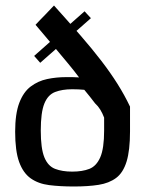

<svg xmlns="http://www.w3.org/2000/svg" viewBox="-20 -673 532 697"><path d="M104 -470 287 -632 310 -607 126 -445ZM35 -195Q35 -260 50 -299.5Q65 -339 91.5 -359Q118 -379 151 -386Q184 -393 220 -393Q232 -393 243 -393Q254 -393 267 -392Q250 -415 227.5 -442Q205 -469 182 -496.5Q159 -524 139.5 -547Q120 -570 109 -583Q116 -591 126 -601Q136 -611 146 -621.5Q156 -632 164 -640.5Q172 -649 176 -653Q230 -593 272.5 -544Q315 -495 348 -452Q381 -409 406.5 -368.5Q432 -328 452 -286Q452 -277 452 -260.5Q452 -244 452 -227Q452 -210 452 -196Q452 -127 439.5 -86.5Q427 -46 401.5 -27Q376 -8 338 -2Q300 4 248 4Q198 4 158.5 -1Q119 -6 91.5 -25.5Q64 -45 49.5 -85Q35 -125 35 -195ZM358 -246Q352 -262 344 -275Q336 -288 325 -298Q316 -310 306 -322.5Q296 -335 286 -347Q276 -348 265 -348.5Q254 -349 242 -349Q206 -349 180 -339Q154 -329 141 -297Q128 -265 128 -199Q128 -134 141 -102Q154 -70 180 -60Q206 -50 242 -50Q279 -50 304.5 -60Q330 -70 344 -102Q358 -134 358 -199Q358 -205 358 -214Q358 -223 358 -232Q358 -241 358 -246Z"/></svg>

Font: Genos Thin Medium
Style: Regular
Weight: 500
Version: Version 1.010